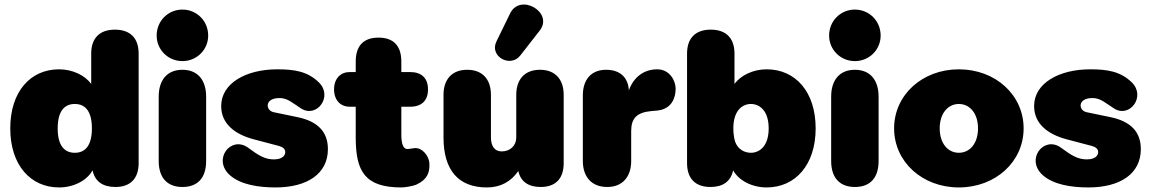

<svg xmlns="http://www.w3.org/2000/svg" viewBox="-20 -810 5045 842"><path d="M239 12C303 12 361 -18 386 -63C396 -15 430 10 486 10C552 10 588 -27 588 -95V-575C588 -643 551 -680 484 -680C417 -680 380 -643 380 -575V-442C352 -480 298 -506 239 -506C113 -506 25 -408 25 -247C25 -86 114 12 239 12ZM308 -140C265 -140 233 -168 233 -247C233 -326 265 -354 308 -354C351 -354 383 -326 383 -247C383 -168 351 -140 308 -140Z M780 10C848 10 884 -31 884 -104V-386C884 -459 847 -504 780 -504C713 -504 676 -459 676 -386V-104C676 -31 713 10 780 10ZM780 -542C843 -542 893 -592 893 -654C893 -718 843 -768 780 -768C717 -768 667 -718 667 -654C667 -592 717 -542 780 -542Z M1188 12C1329 12 1418 -49 1418 -156C1418 -234 1371 -278 1286 -296L1180 -318C1163 -322 1154 -334 1154 -348C1154 -363 1168 -380 1206 -380C1241 -380 1262 -359 1301 -334C1369 -291 1442 -387 1378 -449C1328 -498 1268 -506 1196 -506C1059 -506 950 -445 950 -345C950 -267 1010 -221 1093 -199L1203 -170C1219 -166 1231 -157 1231 -143C1231 -128 1218 -111 1181 -111C1142 -111 1114 -128 1067 -163C992 -216 910 -110 989 -41C1036 0 1114 12 1188 12Z M1740 12C1751 12 1787 8 1807 -1C1850 -21 1866 -50 1863 -94C1861 -128 1829 -166 1795 -160L1773 -157C1747 -152 1740 -181 1740 -221V-342H1779C1829 -342 1857 -369 1857 -418C1857 -467 1829 -494 1779 -494H1740V-540C1740 -608 1707 -645 1640 -645C1573 -645 1540 -608 1540 -540V-494H1513C1475 -494 1445 -467 1445 -418C1445 -369 1475 -342 1513 -342H1540V-207C1540 -59 1580 12 1740 12Z M2115 12C2176 12 2221 -14 2253 -60C2263 -14 2297 10 2351 10C2417 10 2452 -27 2452 -95V-394C2452 -462 2415 -504 2348 -504C2281 -504 2244 -462 2244 -394V-207C2244 -171 2217 -146 2180 -146C2148 -146 2133 -171 2133 -207V-394C2133 -462 2096 -504 2029 -504C1962 -504 1925 -462 1925 -394V-207C1925 -63 1991 12 2115 12ZM2262 -567 2347 -676C2409 -756 2261 -842 2217 -751L2157 -628C2125 -562 2219 -511 2262 -567Z M2643 10C2711 10 2748 -36 2748 -104V-235C2748 -292 2773 -317 2837 -323L2861 -325C2927 -331 2943 -383 2943 -421C2943 -456 2917 -506 2862 -506C2802 -506 2758 -470 2738 -414C2734 -472 2698 -504 2638 -504C2572 -504 2536 -460 2536 -392V-104C2536 -36 2573 10 2643 10Z M3342 12C3467 12 3557 -86 3557 -247C3557 -408 3468 -506 3342 -506C3283 -506 3229 -480 3201 -442V-575C3201 -643 3164 -680 3097 -680C3030 -680 2993 -643 2993 -575V-95C2993 -27 3029 10 3096 10C3151 10 3185 -15 3195 -63C3220 -18 3278 12 3342 12ZM3273 -140C3246 -140 3215 -154 3203 -191C3199 -206 3196 -225 3196 -247C3196 -326 3236 -354 3273 -354C3310 -354 3351 -326 3351 -247C3351 -168 3310 -140 3273 -140Z M3729 10C3797 10 3833 -31 3833 -104V-386C3833 -459 3796 -504 3729 -504C3662 -504 3625 -459 3625 -386V-104C3625 -31 3662 10 3729 10ZM3729 -542C3792 -542 3842 -592 3842 -654C3842 -718 3792 -768 3729 -768C3666 -768 3616 -718 3616 -654C3616 -592 3666 -542 3729 -542Z M4185 12C4346 12 4469 -101 4469 -247C4469 -393 4346 -506 4185 -506C4024 -506 3901 -393 3901 -247C3901 -101 4024 12 4185 12ZM4185 -140C4137 -140 4101 -181 4101 -247C4101 -313 4137 -354 4185 -354C4233 -354 4269 -313 4269 -247C4269 -181 4233 -140 4185 -140Z M4753 12C4894 12 4983 -49 4983 -156C4983 -234 4936 -278 4851 -296L4745 -318C4728 -322 4719 -334 4719 -348C4719 -363 4733 -380 4771 -380C4806 -380 4827 -359 4866 -334C4934 -291 5007 -387 4943 -449C4893 -498 4833 -506 4761 -506C4624 -506 4515 -445 4515 -345C4515 -267 4575 -221 4658 -199L4768 -170C4784 -166 4796 -157 4796 -143C4796 -128 4783 -111 4746 -111C4707 -111 4679 -128 4632 -163C4557 -216 4475 -110 4554 -41C4601 0 4679 12 4753 12Z"/></svg>

Font: SN Pro Black
Style: Regular
Weight: 900
Designer: Tobias Whetton
Foundry: Supernotes
Version: Version 1.001;Glyphs 3.2 (3249)